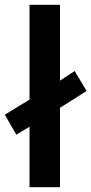

<svg xmlns="http://www.w3.org/2000/svg" viewBox="-31 -780 381 800"><path d="M92 0H219V-331L330 -401L280 -484L219 -444V-760H92V-365L-11 -302L37 -219L92 -252Z"/></svg>

Font: Noto Sans Georgian SemiBold
Style: Regular
Weight: 600
Designer: Monotype Design Team, Akaki Razmadze
Foundry: Google LLC
Version: Version 2.005